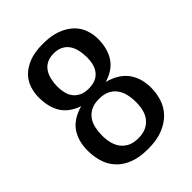

<svg xmlns="http://www.w3.org/2000/svg" viewBox="-213 -838 957 957"><g transform="rotate(-45 265.5 -360.0)"><path d="M263 11Q200 11 157.5 -6.5Q115 -24 89.5 -53.5Q64 -83 53.5 -120Q43 -157 43 -196Q43 -264 74.5 -310Q106 -356 177 -376Q114 -398 86 -443Q58 -488 58 -556Q58 -588 68 -619.5Q78 -651 101.5 -675.5Q125 -700 164 -715.5Q203 -731 261 -731Q320 -731 360.5 -715.5Q401 -700 426.5 -675Q452 -650 463 -618Q474 -586 474 -554Q474 -486 444 -440Q414 -394 349 -375Q422 -355 455.5 -308.5Q489 -262 489 -194Q489 -155 477 -118Q465 -81 438 -52.5Q411 -24 368 -6.5Q325 11 263 11ZM266 -339Q231 -339 208.5 -327.5Q186 -316 172 -296.5Q158 -277 152.5 -251.5Q147 -226 147 -198Q147 -171 153 -146.5Q159 -122 173 -103Q187 -84 209.5 -72.5Q232 -61 266 -61Q299 -61 321.5 -72Q344 -83 358.5 -101.5Q373 -120 379 -144.5Q385 -169 385 -196Q385 -226 379 -252Q373 -278 358.5 -297.5Q344 -317 321.5 -328Q299 -339 266 -339ZM266 -411Q295 -411 315 -420Q335 -429 347 -445Q359 -461 364.5 -481.5Q370 -502 370 -526Q370 -554 364.5 -578.5Q359 -603 346.5 -621Q334 -639 314 -649Q294 -659 266 -659Q237 -659 217 -648.5Q197 -638 185 -620Q173 -602 167.5 -578Q162 -554 162 -528Q162 -505 167 -484Q172 -463 184 -447Q196 -431 216 -421Q236 -411 266 -411Z"/></g></svg>

Font: HermeneusOne
Style: Regular
Weight: 400
Designer: Rodrigo Fuenzalida, Pablo Impallari
Foundry: Pablo Impallari, Rodrigo Fuenzalida
Version: Version 1.000; ttfautohint (v0.8) -G 200 -r 50